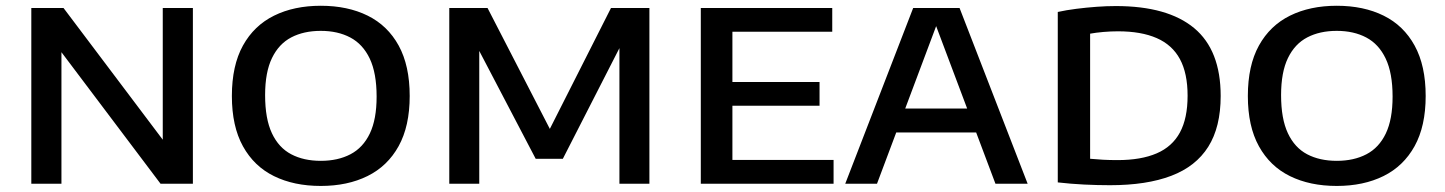

<svg xmlns="http://www.w3.org/2000/svg" viewBox="-20 -622 4892 650"><path d="M86 0V-595H195L549.5 -124.5H531V-595H633V0H523.5L169 -470.5H188V0Z M1066 7.5Q975 7.5 907.5 -25.8Q840 -59 802.5 -126.8Q765 -194.5 765 -297Q765 -400 802.5 -467.8Q840 -535.5 907.8 -569Q975.5 -602.5 1066 -602.5Q1157 -602.5 1224.8 -569Q1292.5 -535.5 1329.8 -467.5Q1367 -399.5 1367 -297Q1367 -195 1329.5 -127.2Q1292 -59.5 1224.2 -26Q1156.5 7.5 1066 7.5ZM1066 -77.5Q1124 -77.5 1166.5 -99.8Q1209 -122 1232 -170Q1255 -218 1255 -295Q1255 -374.5 1231.8 -423.5Q1208.5 -472.5 1166 -495Q1123.5 -517.5 1066 -517.5Q1008.5 -517.5 966.2 -495.5Q924 -473.5 900.8 -425.5Q877.5 -377.5 877.5 -300Q877.5 -220 900.5 -171Q923.5 -122 965.8 -99.8Q1008 -77.5 1066 -77.5Z M1501 0V-595H1630.5L1850 -169H1833L2048.5 -595H2178.5V0H2077V-506H2101L1885.5 -84.5H1793.5L1573 -506H1602.5V0Z M2352.5 0V-595H2797.5V-514.5H2459.5V-80.5H2802V0ZM2412.5 -264V-344.5H2754.5V-264Z M2841.5 0 3071.5 -595H3228.5L3459 0H3350L3142.5 -551.5H3156L2949 0ZM2986.5 -173.5 3012 -254.5H3288L3312.5 -173.5Z M3738 5Q3696 5 3650.2 2.8Q3604.5 0.5 3561 -4.5V-581.5Q3590.5 -588 3624.2 -592.2Q3658 -596.5 3692.2 -599Q3726.5 -601.5 3757.5 -601.5Q3933 -601.5 4022.8 -526.8Q4112.5 -452 4112.5 -297Q4112.5 -192 4070.5 -125.2Q4028.5 -58.5 3945.2 -26.8Q3862 5 3738 5ZM3763 -80Q3843 -80 3895.8 -102.8Q3948.5 -125.5 3974.5 -173.5Q4000.5 -221.5 4000.5 -298Q4000.5 -374 3974.5 -422Q3948.5 -470 3896 -493Q3843.5 -516 3765 -516Q3741 -516 3715.2 -513.8Q3689.5 -511.5 3670.5 -508V-84.5Q3691.5 -82.5 3714.5 -81.2Q3737.5 -80 3763 -80Z M4505.5 7.5Q4414.5 7.5 4347 -25.8Q4279.5 -59 4242 -126.8Q4204.5 -194.5 4204.5 -297Q4204.5 -400 4242 -467.8Q4279.5 -535.5 4347.2 -569Q4415 -602.5 4505.5 -602.5Q4596.5 -602.5 4664.2 -569Q4732 -535.5 4769.2 -467.5Q4806.5 -399.5 4806.5 -297Q4806.5 -195 4769 -127.2Q4731.5 -59.5 4663.8 -26Q4596 7.5 4505.5 7.5ZM4505.5 -77.5Q4563.5 -77.5 4606 -99.8Q4648.5 -122 4671.5 -170Q4694.5 -218 4694.5 -295Q4694.5 -374.5 4671.2 -423.5Q4648 -472.5 4605.5 -495Q4563 -517.5 4505.5 -517.5Q4448 -517.5 4405.8 -495.5Q4363.5 -473.5 4340.2 -425.5Q4317 -377.5 4317 -300Q4317 -220 4340 -171Q4363 -122 4405.2 -99.8Q4447.5 -77.5 4505.5 -77.5Z"/></svg>

Font: Encode Sans SC SemiExpanded Medium
Style: Regular
Weight: 500
Width: 6
Designer: Multiple Designers
Foundry: Impallari Type
Version: Version 3.002